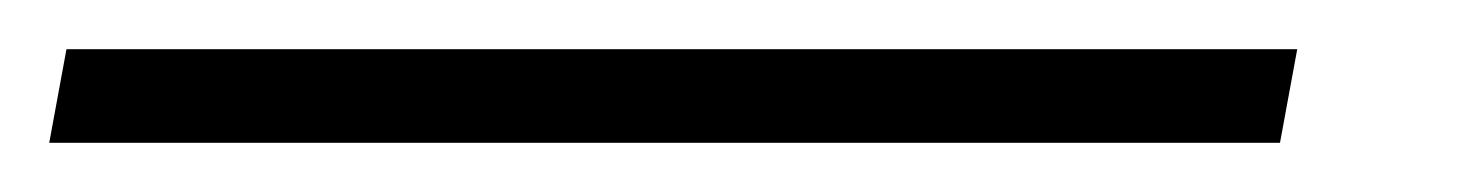

<svg xmlns="http://www.w3.org/2000/svg" viewBox="-75 31 595 78"><path d="M-55 89 -48 51H452L445 89Z"/></svg>

Font: MuseoModerno ExtraLight
Style: Italic
Weight: 250
Italic angle: -9°
Designer: Pablo Cosgaya, Héctor Gatti, Marcela Romero, and the Authors of The MuseoModerno Project.
Foundry: Omnibus-Type Team
Version: Version 1.003